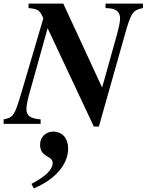

<svg xmlns="http://www.w3.org/2000/svg" viewBox="-47 -689 815 1068"><path d="M305 -669H112V-644C167 -639 175 -631 194 -587L74 -180C33 -42 28 -36 -27 -25V0H179V-25C120 -30 100 -45 100 -84C100 -103 107 -136 119 -178L218 -532L475 15H503L646 -491C682 -620 692 -633 748 -644V-669H540V-644C600 -644 621 -623 621 -585C621 -566 613 -532 602 -491L521 -202ZM141 359C260 309 332 226 332 137C332 83 302 43 249 43C208 43 176 73 176 116C176 143 184 163 216 181C240 194 246 204 246 218C246 254 207 292 128 334Z"/></svg>

Font: STIXGeneral
Style: Bold Italic
Weight: 700
Italic angle: -16.33°
Designer: MicroPress Inc., with final additions and corrections provided by Coen Hoffman, Elsevier (retired)
Version: Version 1.1.0